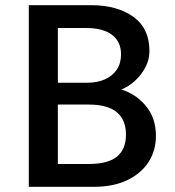

<svg xmlns="http://www.w3.org/2000/svg" viewBox="-20 -720 674 740"><path d="M91 0V-700H331.5Q432 -700 494 -655.2Q556 -610.5 556 -523.5Q556 -490 540.2 -460.2Q524.5 -430.5 499.5 -408Q474.5 -385.5 447.5 -375Q504.5 -357.5 542.8 -311Q581 -264.5 581 -196.5Q581 -139 552 -94.8Q523 -50.5 469.5 -25.2Q416 0 342.5 0ZM203 -88H323.5Q395.5 -88 430.5 -116.2Q465.5 -144.5 465.5 -201.5Q465.5 -258 430.2 -287.5Q395 -317 321.5 -317H203ZM203 -401H314Q354.5 -401 384 -414Q413.5 -427 430 -451.5Q446.5 -476 446.5 -510.5Q446.5 -559.5 411.8 -585.8Q377 -612 312.5 -612H203Z"/></svg>

Font: Geologica Cursive
Style: Regular
Weight: 400
Designer: Sindre Bremnes, Frode Helland
Foundry: Monokrom Skriftforlag AS
Version: Version 1.010;gftools[0.9.28]